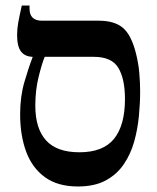

<svg xmlns="http://www.w3.org/2000/svg" viewBox="-20 -667 570 696"><path d="M262 9Q189 9 142.5 -25Q96 -59 74.5 -118Q53 -177 53 -253Q53 -317 68.5 -370Q84 -423 98 -459V-461Q70 -462 56 -480.5Q42 -499 42 -540Q42 -562 46 -584.5Q50 -607 59 -647H87V-636Q87 -592 132 -592H338Q394 -592 424.5 -567Q455 -542 472 -477Q482 -438 485 -402.5Q488 -367 488 -335Q488 -293 483.5 -246Q479 -199 466.5 -154Q454 -109 429 -72Q404 -35 363.5 -13Q323 9 262 9ZM108 -284Q108 -201 147 -158Q186 -115 268 -115Q354 -115 393.5 -164Q433 -213 433 -308Q433 -381 409 -421Q385 -461 320 -461H142Q132 -437 120 -388.5Q108 -340 108 -284Z"/></svg>

Font: Noto Serif Hebrew SemiCondensed SemiBold
Style: Regular
Weight: 600
Width: 4
Designer: Monotype Design Team
Foundry: Monotype Imaging Inc.
Version: Version 2.004; ttfautohint (v1.8.4.7-5d5b)